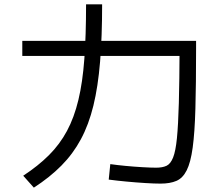

<svg xmlns="http://www.w3.org/2000/svg" viewBox="-20 -837 1040 893"><path d="M726.7 17Q697.3 17 655.2 14.3Q613 11.7 568.3 7.5Q523.7 3.3 485.7 -1.7L493 -73.7Q522.7 -69.4 563 -65.5Q603.3 -61.7 642.6 -59.4Q682 -57.1 706.6 -57.1Q735.6 -57.1 754.5 -65.9Q773.3 -74.7 785.1 -104.4Q796.9 -134 802.9 -194.5Q808.9 -255 811.8 -357.7Q814.6 -460.3 815.3 -617L854.6 -577H83.7V-647H892V-610.3Q892 -444.3 888.8 -332.2Q885.7 -220 876.2 -150.5Q866.7 -81 848.3 -44.7Q830 -8.3 800.5 4.3Q771 17 726.7 17ZM88 -19.7Q157.6 -65.4 207.8 -115.5Q258 -165.7 291.5 -228Q325 -290.4 344.6 -372.2Q364.3 -454 372.3 -563.2Q380.3 -672.3 380.3 -817H455Q455 -666.3 445.5 -550.3Q436 -434.3 414.4 -345.7Q392.7 -257 356 -189Q319.4 -121 265.5 -66.7Q211.7 -12.3 137.4 35.7Z"/></svg>

Font: M PLUS 2 Thin
Style: Regular
Weight: 100
Designer: Coji Morishita
Foundry: UNDERFOREST DESIGN
Version: Version 1.001